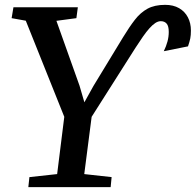

<svg xmlns="http://www.w3.org/2000/svg" viewBox="-20 -773 808 793"><path d="M97 0 101.5 -41.5 216 -54 245.5 -290.5 86.5 -687.5 28 -698 35.5 -743H301.5L295.5 -698L213 -687L308.5 -419L328.5 -350.5L366 -418L488.5 -619.5Q514 -661.5 537 -691.2Q560 -721 589.2 -737Q618.5 -753 662 -753Q696 -753 719.8 -739.2Q743.5 -725.5 756 -701.5Q768.5 -677.5 768.5 -647Q768.5 -627.5 765.8 -614Q763 -600.5 756.5 -581.5L656.5 -561.5Q666.5 -582 671.8 -601.8Q677 -621.5 677 -641Q677 -665.5 668.2 -675.5Q659.5 -685.5 644 -685.5Q633 -685.5 621.5 -678Q610 -670.5 597.2 -656.2Q584.5 -642 570.2 -621.5Q556 -601 539.5 -575.5L358.5 -290.5L328 -54L441 -41.5L437 0Z"/></svg>

Font: Merriweather 20pt Medium
Style: Italic
Weight: 500
Italic angle: -7.8°
Version: Version 2.101